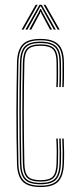

<svg xmlns="http://www.w3.org/2000/svg" viewBox="-20 -766 325 792"><path d="M147.2 5.5Q95.2 5.5 73.2 -17.5Q51.2 -40.5 50 -91.8Q48.8 -149.2 48.1 -201.9Q47.5 -254.5 47.6 -304.6Q47.8 -354.8 48.4 -404.9Q49 -455 50 -507.2Q51.2 -558 72.4 -581.8Q93.5 -605.5 147 -605.5Q197.8 -605.5 220.6 -583.1Q243.5 -560.8 243.8 -507.8Q244 -486 244.1 -461.1Q244.2 -436.2 242.8 -406.8H236.8Q238 -435.5 237.9 -460.2Q237.8 -485 237.8 -507.5Q237.2 -557.2 216.5 -578.5Q195.8 -599.8 147 -599.8Q96 -599.8 76.6 -577.4Q57.2 -555 56 -507Q55 -455 54.4 -404.2Q53.8 -353.5 53.8 -302.5Q53.8 -251.5 54.2 -199.2Q54.8 -147 56 -92Q57.2 -43.2 77.6 -21.8Q98 -0.2 147.2 -0.2Q195 -0.2 215.5 -21Q236 -41.8 237.8 -91.8Q238.5 -114 238.4 -138.1Q238.2 -162.2 236.8 -194.5H242.8Q244.2 -165.2 244.5 -140.1Q244.8 -115 243.8 -91.8Q242 -40 220.4 -17.2Q198.8 5.5 147.2 5.5ZM147.2 -5.8Q100.5 -5.8 81.9 -25.8Q63.2 -45.8 62.2 -92Q61.2 -147 60.6 -199.5Q60 -252 60 -303.2Q60 -354.5 60.6 -405.1Q61.2 -455.8 62.2 -506.8Q63.2 -554.5 82 -574.4Q100.8 -594.2 147 -594.2Q192.8 -594.2 212 -574.6Q231.2 -555 231.5 -507.5Q231.8 -488.8 231.9 -463Q232 -437.2 230.5 -406.8H224.5Q226 -437.5 225.8 -463.4Q225.5 -489.2 225.5 -507.2Q225.2 -552.8 207.5 -570.6Q189.8 -588.5 147 -588.5Q104 -588.5 86.6 -570.4Q69.2 -552.2 68.2 -506.5Q67.2 -458 66.6 -408.2Q66 -358.5 65.9 -307.1Q65.8 -255.8 66.2 -202.4Q66.8 -149 68 -93Q69 -48 86.4 -29.8Q103.8 -11.5 147.2 -11.5Q189.8 -11.5 206.9 -29.4Q224 -47.2 225.5 -92.2Q226.2 -113.8 226.1 -138.4Q226 -163 224.5 -194.5H230.5Q232 -159.2 232.1 -135.5Q232.2 -111.8 231.5 -92.2Q229.8 -44.8 211.4 -25.2Q193 -5.8 147.2 -5.8ZM147.2 -17Q107 -17 91.1 -33.8Q75.2 -50.5 74.2 -93Q73.2 -146.8 72.6 -198.5Q72 -250.2 72 -301.2Q72 -352.2 72.6 -403.2Q73.2 -454.2 74.2 -506.2Q75.2 -549.2 91 -566.1Q106.8 -583 147 -583Q187.2 -583 203.2 -566.4Q219.2 -549.8 219.2 -507.2Q219.5 -485 219.6 -461.1Q219.8 -437.2 218.2 -406.8H212.2Q213.8 -437.8 213.5 -461.6Q213.2 -485.5 213.2 -507Q213.2 -546.8 199 -562Q184.8 -577.2 147 -577.2Q109.2 -577.2 95.2 -561.8Q81.2 -546.2 80.5 -506.2Q79.5 -456.8 78.9 -407.2Q78.2 -357.8 78.2 -307Q78.2 -256.2 78.8 -203.1Q79.2 -150 80.5 -93Q81.2 -53.8 95.2 -38.2Q109.2 -22.8 147.2 -22.8Q184.2 -22.8 198.1 -37.8Q212 -52.8 213.2 -92.8Q214 -115 213.9 -138.9Q213.8 -162.8 212.2 -194.5H218.2Q219.8 -162 219.9 -137.6Q220 -113.2 219.2 -92.8Q218 -49.8 202.2 -33.4Q186.5 -17 147.2 -17ZM69.2 -644 127.2 -746.2H135.2L77.2 -644ZM85 -644 142.8 -746.2H152.2L210 -644H202L154.5 -729L149 -739.5H146.2L140.5 -729L93.2 -644ZM100.8 -644 140 -716.2 145.8 -728.8H149.2L155 -716.2L194.5 -644H186.2L150.5 -711L148.8 -717H146.5L144.8 -711L109 -644ZM218 -644 159.8 -746.2H167.8L226 -644Z"/></svg>

Font: Big Shoulders Inline Display Thin ExtraLight
Style: Regular
Weight: 250
Version: Version 2.002